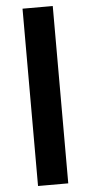

<svg xmlns="http://www.w3.org/2000/svg" viewBox="-58 -698 439 927"><g transform="rotate(-5 161.0 -234.5)"><path d="M87.9 195.3V-664.1H234.4V195.3Z"/></g></svg>

Font: Agreloy
Style: Medium
Weight: 400
Designer: gluk
Foundry: gluk
Version: Version 0.27